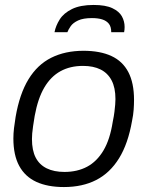

<svg xmlns="http://www.w3.org/2000/svg" viewBox="-20 -743 596 775"><path d="M238 12Q172 12 126.5 -9Q81 -30 57.5 -73.5Q34 -117 34 -184Q34 -204 36.5 -225.5Q39 -247 43 -271Q59 -364 95 -423Q131 -482 187 -510Q243 -538 317 -538Q384 -538 429.5 -517Q475 -496 498 -452Q521 -408 521 -340Q521 -321 519.5 -300Q518 -279 513 -255Q497 -163 460.5 -104Q424 -45 368.5 -16.5Q313 12 238 12ZM240 -49Q292 -49 331.5 -70Q371 -91 397.5 -135.5Q424 -180 435 -251Q440 -275 442 -292Q444 -309 445 -321Q446 -333 446 -343Q446 -389 430.5 -418.5Q415 -448 386 -462.5Q357 -477 315 -477Q263 -477 224 -455.5Q185 -434 159 -390Q133 -346 120 -275Q116 -251 113.5 -233.5Q111 -216 110 -204.5Q109 -193 109 -182Q109 -136 124 -107Q139 -78 168.5 -63.5Q198 -49 240 -49ZM358 -723Q406 -723 433.5 -710Q461 -697 472 -677Q483 -657 483 -634Q483 -629 482.5 -623.5Q482 -618 481 -613H429Q429 -635 419.5 -647Q410 -659 393 -664.5Q376 -670 351 -670Q316 -670 295.5 -660.5Q275 -651 265.5 -637.5Q256 -624 252 -613H200Q205 -639 221 -664.5Q237 -690 270.5 -706.5Q304 -723 358 -723Z"/></svg>

Font: Archivo SemiBold Light
Style: Italic
Weight: 300
Italic angle: -10°
Version: Version 2.001